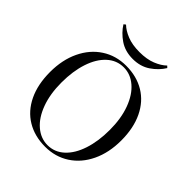

<svg xmlns="http://www.w3.org/2000/svg" viewBox="-246 -1064 1233 1233"><g transform="rotate(45 370.5 -447.5)"><path d="M53.2 0ZM687.5 -359.9Q687.5 -249.5 647 -164.6Q606.4 -79.6 534.2 -32.7Q461.9 14.2 369.6 14.2Q274.4 14.2 202.9 -28.8Q131.3 -71.8 92 -153.6Q52.7 -235.4 52.7 -348.1Q52.7 -458.5 93.3 -543.5Q133.8 -628.4 206.1 -675.3Q278.3 -722.2 370.6 -722.2Q465.8 -722.2 537.4 -679.2Q608.9 -636.2 648.2 -554.4Q687.5 -472.7 687.5 -359.9ZM152.3 -352.1Q152.3 -248 181.6 -168.9Q210.9 -89.8 261.5 -46.9Q312 -3.9 373.5 -3.9Q437.5 -3.9 486.1 -48.6Q534.7 -93.3 561 -173.1Q587.4 -252.9 587.4 -356Q587.4 -460 558.1 -539.1Q528.8 -618.2 478.5 -661.1Q428.2 -704.1 366.7 -704.1Q302.7 -704.1 253.9 -659.4Q205.1 -614.7 178.7 -534.9Q152.3 -455.1 152.3 -352.1ZM368.7 -782.2Q299.3 -782.2 249 -816.4Q198.7 -850.6 169.4 -897.9L182.6 -908.2Q210 -881.3 256.3 -862.8Q302.7 -844.2 368.7 -844.2Q434.1 -844.2 481 -863Q527.8 -881.8 555.7 -909.2L567.4 -897.9Q538.6 -850.6 488.3 -816.4Q438 -782.2 368.7 -782.2Z"/></g></svg>

Font: Playfair Display SC
Style: Regular
Weight: 400
Designer: Claus Eggers Sørensen
Foundry: Claus Eggers Sørensen
Version: Version 1.004;PS 001.004;hotconv 1.0.70;makeotf.lib2.5.58329